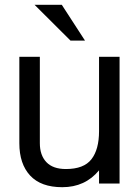

<svg xmlns="http://www.w3.org/2000/svg" viewBox="-20 -760 580 795"><path d="M235.8 -740.2 332 -591.8H272L123 -740.2ZM475.1 -524.9V0H390.1V-54.7Q332.5 15.1 237.8 15.1Q149.4 15.1 104.7 -33.2Q60.1 -81.5 60.1 -167V-524.9H145V-167Q145 -117.2 172.1 -88.6Q199.2 -60.1 252.9 -60.1Q327.1 -60.1 358.6 -100.6Q390.1 -141.1 390.1 -216.8V-524.9Z"/></svg>

Font: Miedinger*
Style: Book
Weight: 400
Version: Version 001.000